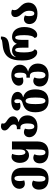

<svg xmlns="http://www.w3.org/2000/svg" viewBox="1517 -2331 1068 4142"><g transform="rotate(-90 2051.0 -260.0)"><path d="M265 254C426 254 503 158 503 -3V-314C503 -479 404 -550 272 -550C145 -550 49 -481 49 -376C49 -307 93 -258 157 -258C179 -258 204 -262 230 -271C221 -299 216 -332 216 -368C216 -429 233 -482 274 -482C315 -482 330 -440 330 -346V42C330 139 312 186 266 186C221 186 204 137 204 54C204 -13 215 -52 227 -80C208 -94 182 -103 155 -103C92 -103 31 -54 31 46C31 178 110 254 265 254Z M834 254C975 254 1070 179 1070 16V-536H897V-361C897 -297 878 -246 836 -246C799 -246 775 -290 775 -383C775 -450 788 -499 803 -531C777 -540 762 -545 737 -545C669 -545 608 -475 608 -368C608 -235 685 -168 772 -168C831 -168 871 -194 897 -236H903C899 -205 897 -174 897 -142V19C897 148 878 186 834 186C788 186 771 142 771 63C771 8 780 -24 793 -53C773 -67 747 -76 721 -76C658 -76 598 -32 598 64C598 178 679 254 834 254Z M1394 14C1562 14 1633 -95 1633 -198C1633 -312 1571 -373 1488 -391V-394C1571 -413 1612 -454 1612 -512C1612 -578 1565 -613 1522 -642C1487 -665 1456 -687 1456 -719C1456 -731 1458 -741 1464 -754C1447 -767 1429 -774 1396 -774C1344 -774 1308 -742 1308 -695C1308 -647 1343 -617 1380 -589C1411 -565 1439 -537 1439 -491C1439 -455 1413 -430 1372 -430H1335V-354H1372C1421 -354 1459 -312 1459 -198C1459 -98 1436 -54 1393 -54C1353 -54 1333 -93 1333 -170C1333 -201 1337 -231 1347 -256C1325 -270 1297 -278 1273 -278C1212 -278 1162 -235 1162 -160C1162 -81 1231 14 1394 14Z M1945 254C2105 254 2194 162 2194 -30C2194 -179 2133 -266 2028 -291V-296C2093 -312 2140 -356 2140 -413C2140 -505 2043 -550 1938 -550C1819 -550 1737 -503 1737 -428C1737 -385 1777 -352 1832 -352C1854 -352 1885 -357 1906 -365C1902 -377 1897 -398 1897 -423C1897 -459 1910 -485 1938 -485C1968 -485 1981 -459 1981 -418C1981 -371 1974 -328 1908 -310C1771 -273 1700 -205 1700 -30C1700 162 1793 254 1945 254ZM1947 186C1894 186 1876 113 1876 -30C1876 -170 1893 -242 1946 -242C1999 -242 2018 -170 2018 -30C2018 113 2000 186 1947 186Z M2500 254C2654 254 2751 167 2751 23C2751 -111 2660 -169 2579 -186V-189C2662 -213 2726 -271 2726 -367C2726 -474 2629 -550 2497 -550C2373 -550 2274 -481 2274 -393C2274 -327 2316 -291 2380 -291C2402 -291 2427 -296 2453 -304C2445 -329 2441 -350 2441 -385C2441 -433 2458 -482 2499 -482C2538 -482 2555 -440 2555 -356C2555 -259 2528 -224 2484 -224H2446V-150H2484C2549 -150 2576 -94 2576 25C2576 139 2549 186 2501 186C2456 186 2429 139 2429 63C2429 8 2438 -24 2451 -53C2431 -67 2405 -76 2379 -76C2316 -76 2256 -31 2256 63C2256 178 2345 254 2500 254Z M2990 9C3038 9 3055 -16 3055 -54C3014 -67 2991 -146 2991 -270C2991 -418 3008 -466 3045 -466C3080 -466 3093 -424 3093 -325V-180H3262V-325C3262 -424 3278 -466 3312 -466C3346 -466 3364 -418 3364 -270C3364 -151 3342 -71 3305 -54C3305 -18 3320 9 3369 9C3455 9 3539 -94 3539 -270C3539 -442 3446 -534 3327 -534C3259 -534 3203 -497 3180 -434H3175C3153 -497 3098 -534 3030 -534C2981 -534 2927 -512 2894 -453H2890C2911 -546 2964 -575 3109 -591C3270 -609 3334 -645 3334 -774H3279C3271 -753 3253 -748 3137 -736C2891 -710 2818 -560 2818 -338V-286C2818 -92 2909 9 2990 9Z M3832 14C3963 14 4066 -52 4066 -178C4066 -274 4013 -323 3968 -368C3934 -403 3903 -434 3903 -482C3903 -498 3906 -515 3914 -530C3898 -543 3878 -550 3845 -550C3791 -550 3754 -515 3754 -465C3754 -401 3790 -362 3824 -323C3857 -284 3890 -244 3890 -170C3890 -95 3873 -54 3831 -54C3791 -54 3774 -95 3774 -170C3774 -201 3778 -231 3788 -256C3766 -270 3738 -278 3714 -278C3653 -278 3603 -235 3603 -160C3603 -80 3653 14 3832 14Z"/></g></svg>

Font: Noto Serif Georgian Condensed Black
Style: Regular
Weight: 900
Width: 3
Designer: Monotype Design Team, Akaki Razmadze
Foundry: Google LLC
Version: Version 2.003